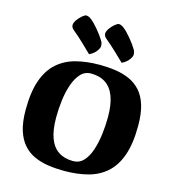

<svg xmlns="http://www.w3.org/2000/svg" viewBox="-132 -1023 1024 1143"><g transform="rotate(15 380.0 -451.5)"><path d="M369.5 13Q318.1 13 271 6.1Q223.9 -0.9 184.3 -18.7Q144.8 -36.5 115.8 -69.1Q86.7 -101.7 70.4 -153.1Q54.2 -204.5 54.2 -278.9Q54.2 -389.4 79.6 -461.4Q105 -533.5 152.2 -575.4Q199.4 -617.4 264.9 -634.7Q330.5 -652 411.5 -652Q462.9 -652 509.6 -645.2Q556.3 -638.4 595.8 -620.8Q635.4 -603.2 664.8 -570.8Q694.2 -538.3 710.1 -486.9Q726 -435.5 726 -361.1Q726 -250.6 700.6 -178.2Q675.2 -105.8 628 -63.7Q580.8 -21.6 515.3 -4.3Q449.7 13 369.5 13ZM405.2 -57.2Q443.8 -57.2 469.4 -84.8Q495 -112.3 510.2 -157.9Q525.5 -203.6 532.2 -257.7Q538.9 -311.8 538.9 -364.1Q538.9 -441.1 520.2 -490.7Q501.5 -540.2 465.2 -564.4Q429 -588.6 375 -588.6Q337.2 -588.6 311.6 -560.7Q286 -532.7 270.3 -487.5Q254.7 -442.2 248 -388.6Q241.3 -335 241.3 -282.7Q241.3 -205.2 260 -155.1Q278.7 -105.1 315.5 -81.2Q352.2 -57.2 405.2 -57.2ZM533.5 -697.4Q526.5 -703.6 512.5 -717.5Q498.5 -731.3 481.2 -747.7Q464 -764.2 446.2 -780.2Q428.5 -796.3 415 -807.1Q402.7 -816.3 398.2 -824.5Q393.7 -832.6 393.7 -838.9Q393.7 -854 406.2 -871.8Q418.8 -889.6 434.6 -902.8Q450.4 -916 459.2 -916Q468.7 -916 480 -909.7Q491.3 -903.4 510.1 -885.1Q523.6 -871.4 537.1 -855.2Q550.6 -839 561.9 -823.7Q573.2 -808.4 579.7 -797.2Q585.7 -788.4 588.1 -779.9Q590.5 -771.4 590.5 -761.4Q590.5 -749.6 575.4 -729.7Q560.4 -709.7 533.5 -697.4ZM333.1 -696.6Q326 -702.9 312 -716.7Q298 -730.6 280.8 -747Q263.6 -763.4 245.8 -779.5Q228.1 -795.5 214.5 -806.3Q202.2 -815.6 197.7 -823.7Q193.2 -831.9 193.2 -838.1Q193.2 -853.2 205.8 -871Q218.3 -888.9 234.1 -902.1Q249.9 -915.2 258.7 -915.2Q268.2 -915.2 279.5 -909Q290.9 -902.7 309.7 -884.3Q323.2 -870.6 336.7 -854.4Q350.1 -838.2 361.5 -822.9Q372.8 -807.6 379.3 -796.4Q385.3 -787.7 387.7 -779.2Q390 -770.7 390 -760.6Q390 -748.9 375 -728.9Q360 -708.9 333.1 -696.6Z"/></g></svg>

Font: Briem Hand Thin
Style: Regular
Weight: 100
Designer: Gunnlaugur SE Briem, Eben Sorkin
Foundry: Sorkin Type Co.
Version: Version 1.003